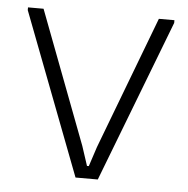

<svg xmlns="http://www.w3.org/2000/svg" viewBox="-44 -584 614 627"><g transform="rotate(5 263.0 -270.0)"><path d="M23 -531V-540H74L239 -105L260 -41H266L287 -105L452 -540H503V-531L299 0H226Z"/></g></svg>

Font: Encode Sans Normal
Style: ExtraLight
Weight: 200
Designer: Pablo Impallari, Andres Torresi
Foundry: Pablo Impallari, Andres Torresi
Version: Version 1.000; ttfautohint (v1.00) -l 8 -r 50 -G 200 -x 14 -